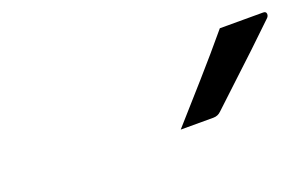

<svg xmlns="http://www.w3.org/2000/svg" viewBox="-39 -950 702 441"><g transform="rotate(-20 312.0 -729.0)"><path d="M510 -823H616Q623 -823 623.5 -817Q624 -811 618 -806Q587 -776 561 -751.5Q535 -727 507.5 -701.5Q480 -676 445 -643Q437 -635 426 -635H346Q386 -680 428 -727.5Q470 -775 510 -823Z"/></g></svg>

Font: Recursive Sn Lnr St
Style: Italic
Weight: 400
Italic angle: -15°
Version: Version 1.079;hotconv 1.0.112;makeotfexe 2.5.65598; ttfautoh